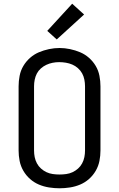

<svg xmlns="http://www.w3.org/2000/svg" viewBox="-20 -1004 640 1032"><path d="M300 8Q272 8 243.5 3.5Q215 -1 189 -12Q163 -23 141.5 -42Q120 -61 105.5 -86Q91 -111 85.5 -139Q80 -167 80 -195V-540Q80 -568 85.5 -596.5Q91 -625 105.5 -649.5Q120 -674 141.5 -693Q163 -712 189 -723Q215 -734 243.5 -740Q272 -746 300 -746Q328 -746 356.5 -740Q385 -734 411 -723Q437 -712 458.5 -693Q480 -674 494.5 -649.5Q509 -625 514.5 -596.5Q520 -568 520 -540V-195Q520 -167 514.5 -139Q509 -111 494.5 -86Q480 -61 458.5 -42Q437 -23 411 -12Q385 -1 356.5 3.5Q328 8 300 8ZM300 -66Q318 -66 336 -68.5Q354 -71 370 -78.5Q386 -86 399.5 -98Q413 -110 421.5 -126Q430 -142 433.5 -159.5Q437 -177 437 -195V-540Q437 -558 433.5 -576Q430 -594 421.5 -609.5Q413 -625 399 -637.5Q385 -650 368.5 -657Q352 -664 334 -667Q316 -670 298 -670Q280 -670 262.5 -666.5Q245 -663 229 -655.5Q213 -648 199.5 -636Q186 -624 178 -608.5Q170 -593 166.5 -575.5Q163 -558 163 -540V-195Q163 -177 166.5 -159.5Q170 -142 178.5 -126Q187 -110 200.5 -98Q214 -86 230 -78.5Q246 -71 264 -68.5Q282 -66 300 -66ZM285 -792 234 -838 368 -984 432 -926Z"/></svg>

Font: Iosevka Custom Extended
Style: Regular
Weight: 400
Width: 7
Monospace: yes
Designer: Belleve Invis
Foundry: Belleve Invis
Version: Version 11.2.4; ttfautohint (v1.8.4)